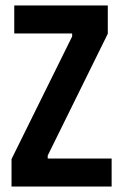

<svg xmlns="http://www.w3.org/2000/svg" viewBox="-20 -680 449 700"><path d="M22 0V-100L243 -547V-558H32V-660H373V-557L154 -113V-102H387V0Z"/></svg>

Font: Bricolage Grotesque 12pt Condensed SemiBold
Style: Regular
Weight: 600
Width: 3
Designer: Mathieu Triay
Foundry: Atelier Triay
Version: Version 1.001; ttfautohint (v1.8.4.7-5d5b);gftools[0.9.33.de